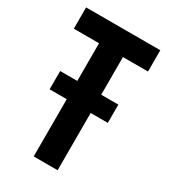

<svg xmlns="http://www.w3.org/2000/svg" viewBox="-178 -799 776 883"><g transform="rotate(30 210.5 -357.0)"><path d="M274 0V-304H365V-401H274V-601H407V-714H13V-601H147V-401H56V-304H147V0Z"/></g></svg>

Font: Noto Sans UI Condensed
Style: Bold
Weight: 700
Width: 3
Designer: Monotype Design Team
Foundry: Monotype Imaging Inc.
Version: 1.001